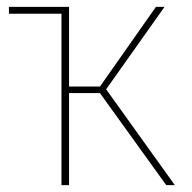

<svg xmlns="http://www.w3.org/2000/svg" viewBox="-20 -539 559 559"><path d="M489 0H464L271 -268H181V0H159V-499H6V-519H181V-287H271L434 -519H459L289 -279Z"/></svg>

Font: FiraSans
Style: Regular
Weight: 150
Designer: Carrois Corporate & Edenspiekermann AG
Foundry: Carrois Corporate GbR & Edenspiekermann AG
Version: Version 3.106;PS 003.106;hotconv 1.0.70;makeotf.lib2.5.58329